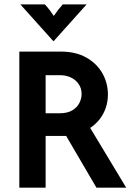

<svg xmlns="http://www.w3.org/2000/svg" viewBox="-20 -862 600 882"><path d="M68.8 0V-625H259.7Q327.8 -625 376 -597.9Q424.3 -570.8 450 -526Q475.7 -481.2 475.7 -427.8Q475.7 -395.8 466 -367Q456.2 -338.2 438.2 -314.9Q420.1 -291.7 394.4 -274.3L559.7 0H422.9L284 -237.5H189.6V0ZM189.6 -341.7H254.2Q289.6 -341.7 311.8 -354.9Q334 -368.1 344.4 -388.5Q354.9 -409 354.9 -429.9Q354.9 -455.6 342 -475Q329.2 -494.4 306.6 -505.6Q284 -516.7 254.2 -516.7H189.6ZM225 -672.9 73.6 -841.7H186.1Q197.9 -829.2 207.3 -816.7Q216.7 -804.2 227.1 -788.9Q237.5 -804.2 247.2 -816.7Q256.9 -829.2 268.1 -841.7H377.8L226.4 -672.9Z"/></svg>

Font: Afacad Flux
Style: Regular
Weight: 400
Designer: Kristian Moeller
Foundry: Dicotype
Version: Version 1.100